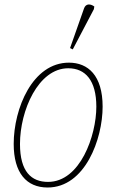

<svg xmlns="http://www.w3.org/2000/svg" viewBox="-20 -825 519 855"><path d="M304 -605 398 -784 400 -796C384 -808 362 -811 354 -787L292 -611ZM192 10C359 10 437 -206 437 -350C437 -489 372 -546 287 -546C125 -546 41 -342 41 -184C41 -55 98 10 192 10ZM194 -15C120 -15 69 -60 69 -184C69 -332 150 -521 284 -521C360 -521 409 -467 409 -350C409 -221 337 -15 194 -15Z"/></svg>

Font: Noto Serif SemiCondensed Thin
Style: Italic
Weight: 100
Width: 4
Italic angle: -12°
Designer: Monotype Design Team
Foundry: Monotype Imaging Inc.
Version: Version 2.013